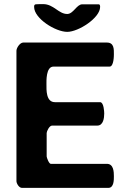

<svg xmlns="http://www.w3.org/2000/svg" viewBox="-20 -914 602 934"><path d="M534 -650C534 -673 536 -707 500 -707H93C77 -707 60 -681 60 -667V-33C60 -22 72 0 87 0H507C535 0 534 -41 534 -57C534 -77 533 -117 500 -117H227C218 -117 207 -148 207 -153V-267C207 -275 220 -303 233 -303H453C483 -303 487 -341 487 -362C487 -370 485 -417 467 -417H247C203 -417 206 -479 206 -503C206 -519 203 -590 240 -590H513C534 -590 534 -644 534 -650ZM146 -880C146 -824 250 -759 307 -759C362 -759 467 -827 467 -880C467 -884 467 -893 460 -893H380C353 -893 337 -846 307 -846C265 -846 241 -894 190 -894C184 -894 159 -894 153 -893C146 -891 146 -886 146 -880Z"/></svg>

Font: Asimov Print
Style: C
Weight: 500
Designer: Google
Version: Version 2.000980: 2014